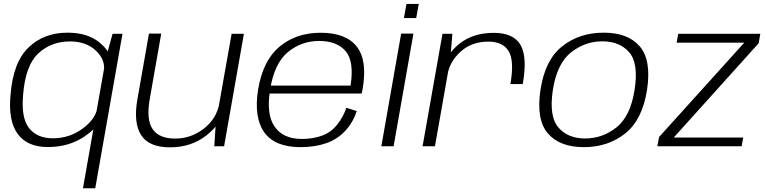

<svg xmlns="http://www.w3.org/2000/svg" viewBox="-20 -768 4026 1008"><path d="M415.5 220.5H480L623 -590.5H571L537 -468ZM231 4Q339.5 4 420 -49.2Q500.5 -102.5 510 -152.5L490.5 -199Q479.5 -140.5 411.5 -91.2Q343.5 -42 257.5 -42Q174.5 -42 132.2 -96Q90 -150 101.5 -271.5Q113.5 -424.5 181 -487.5Q248.5 -550.5 347.5 -550.5Q433 -550.5 484 -501.5Q535 -452.5 525 -394L559 -439.5Q568 -489.5 504.8 -543Q441.5 -596.5 334.5 -596.5Q210.5 -596.5 129.8 -518.8Q49 -441 35.5 -272Q22 -134 72.8 -65Q123.5 4 231 4Z M1105 0H1156.5L1260.5 -590.5H1196L1113 -123ZM826.5 -591.5H762L701.5 -247.5Q679.5 -123.5 720.8 -59Q762 5.5 872.5 5.5Q985 5.5 1065 -58.2Q1145 -122 1158 -197L1132 -227.5Q1118 -146 1050.8 -93.2Q983.5 -40.5 899.5 -40.5Q815 -40.5 781 -90.5Q747 -140.5 766.5 -250Z M1558 4.5 1565.5 -38.5Q1466 -38.5 1422 -103Q1377 -166 1398 -297Q1420 -435.5 1491.5 -494.5Q1562.5 -553 1655.5 -553Q1751.5 -553 1797.5 -496Q1839.5 -442 1820.5 -318.5H1393L1385.5 -277H1878.5Q1881.5 -288 1883.5 -299.5Q1910 -450.5 1853 -523.5Q1796 -596 1663 -596Q1535 -596 1447.5 -523Q1360 -450 1335 -297.5Q1312 -151.5 1367.5 -73Q1423.5 4.5 1558 4.5ZM1565.5 -38.5 1558 4.5Q1634 4.5 1693.5 -16.5Q1752 -37 1793.5 -82Q1834 -126.5 1853 -185L1798.5 -202Q1781.5 -153.5 1750.5 -114Q1719 -74 1671 -56Q1622.5 -38.5 1565.5 -38.5Z M1982 0H2046.5L2150.5 -591.5H2086ZM2114 -747.5 2100.5 -673H2165L2178.5 -747.5Z M2659.5 -326.5H2724.5Q2749.5 -468 2713 -531.8Q2676.5 -595.5 2572 -595.5Q2464 -595.5 2392.5 -538.8Q2321 -482 2307.5 -403.5L2330 -379Q2342 -446.5 2399.5 -498Q2457 -549.5 2544 -549.5Q2620 -549.5 2650.5 -499.2Q2681 -449 2659.5 -326.5ZM2198.5 0H2263.5L2343.5 -453.5L2355 -590.5H2303Z M3045.5 4.5Q3172 4.5 3262.2 -67.2Q3352.5 -139 3377 -296.5Q3400.5 -453 3338.5 -524.8Q3276.5 -596.5 3149.5 -596.5Q3022 -596.5 2931.8 -525.2Q2841.5 -454 2817.5 -296.5Q2794 -140.5 2856 -68Q2918 4.5 3045.5 4.5ZM3052 -41Q2961.5 -41 2911.5 -98.8Q2861.5 -156.5 2882.5 -296Q2904.5 -435 2978 -493Q3051.5 -551 3142 -551Q3233 -551 3283.2 -493.5Q3333.5 -436 3311.5 -296Q3290 -157.5 3216.5 -99.2Q3143 -41 3052 -41Z M3431 0H3873.5L3882 -46H3518.5L3519 -48L3963 -541L3971.5 -590.5H3540.5L3532.5 -544H3887.5L3887 -543.5L3440 -48.5Z"/></svg>

Font: Anybody SemiExpanded Light
Style: Italic
Weight: 300
Width: 6
Italic angle: -10°
Version: Version 1.113;gftools[0.9.25]